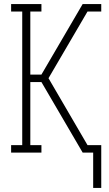

<svg xmlns="http://www.w3.org/2000/svg" viewBox="-20 -755 540 950"><path d="M441 175V0H389L185 -349H130V-37H185V0H35V-37H90V-698H35V-735H185V-698H130V-386H185L389 -735H481V-698H413L220 -368L413 -37H481V175Z"/></svg>

Font: Iosevka Curly Slab Extralight
Style: Regular
Weight: 200
Monospace: yes
Designer: Belleve Invis
Foundry: Belleve Invis
Version: Version 22.1.2; ttfautohint (v1.8.4)